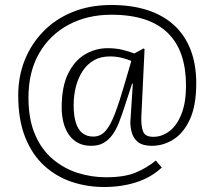

<svg xmlns="http://www.w3.org/2000/svg" viewBox="-20 -578 860 769"><path d="M397 171Q329 171 267.5 150.5Q206 130 157.5 86Q109 42 81 -28Q53 -98 53 -196Q53 -272 79 -337Q105 -402 153.5 -452Q202 -502 271 -530Q340 -558 426 -558Q505 -558 567.5 -538.5Q630 -519 674.5 -479.5Q719 -440 742.5 -381Q766 -322 766 -244Q766 -156 741 -101Q716 -46 675.5 -20Q635 6 588 6Q552 6 533.5 -8.5Q515 -23 508.5 -45Q502 -67 502 -88L512 -243H509L479 -151Q468 -117 457 -88.5Q446 -60 431 -39Q416 -18 395.5 -6Q375 6 345 6Q314 6 292 -6Q270 -18 255.5 -39Q241 -60 234 -88Q227 -116 227 -147Q227 -231 253 -283.5Q279 -336 321 -360.5Q363 -385 411 -385Q444 -385 470.5 -378.5Q497 -372 518 -364L555 -384L559 -381L546 -109Q545 -71 553.5 -50.5Q562 -30 594 -30Q629 -30 659 -53Q689 -76 707 -122Q725 -168 725 -235Q725 -303 707.5 -355.5Q690 -408 653.5 -444.5Q617 -481 560.5 -500Q504 -519 426 -519Q330 -519 255 -479Q180 -439 137 -365Q94 -291 94 -187Q94 -101 120 -40Q146 21 191 59Q236 97 291 114.5Q346 132 405 132Q479 132 524 113Q569 94 604 65L628 93Q585 133 526 152Q467 171 397 171ZM354 -31Q383 -31 403 -54Q423 -77 441 -124.5Q459 -172 480 -245L506 -334Q487 -342 465.5 -347Q444 -352 420 -352Q383 -352 356 -336.5Q329 -321 311 -293.5Q293 -266 284 -231Q275 -196 275 -156Q275 -114 284 -86Q293 -58 310.5 -44.5Q328 -31 354 -31Z"/></svg>

Font: Literata 18pt ExtraLight
Style: Regular
Weight: 250
Designer: Latin by Veronika Burian and Jose Scaglione. Greek by Irene Vlachou. Cyrillic by Vera Evstafieva.
Foundry: TypeTogether
Version: Version 3.103;gftools[0.9.29]